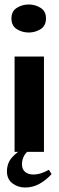

<svg xmlns="http://www.w3.org/2000/svg" viewBox="-20 -677 262 856"><path d="M108 -657Q79 -657 55 -642Q31 -627 31 -595Q31 -562 55 -547Q79 -532 108 -532Q137 -532 161 -547Q185 -562 185 -595Q185 -627 161 -642Q137 -657 108 -657ZM176 -425V0H45V-425ZM210 99Q187 125 157 142Q127 159 92 159Q60 159 35.5 140.5Q11 122 11 87Q11 51 33 25.5Q55 0 86 -14H121Q101 -4 89.5 14Q78 32 78 55Q78 78 92 89.5Q106 101 128 101Q147 101 164.5 95Q182 89 198 80Z"/></svg>

Font: Gamine
Style: Bold
Weight: 700
Designer: Tapiwanashe Sebastian Garikayi
Version: Version 1.000